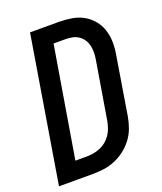

<svg xmlns="http://www.w3.org/2000/svg" viewBox="-136 -824 772 913"><g transform="rotate(-20 250.0 -367.5)"><path d="M4 0 125 -735H272Q304 -735 336 -729.5Q368 -724 394 -709.5Q420 -695 439.5 -671.5Q459 -648 468.5 -619Q478 -590 478.5 -558Q479 -526 473 -493L425 -199Q420 -171 410 -143.5Q400 -116 382 -92Q364 -68 340 -49.5Q316 -31 288.5 -19.5Q261 -8 233 -4Q205 0 177 0ZM119 -88H176Q193 -88 210.5 -91Q228 -94 245 -101Q262 -108 276.5 -120Q291 -132 301 -147Q311 -162 317 -179Q323 -196 326 -213L375 -508Q378 -526 378 -543.5Q378 -561 374 -577.5Q370 -594 361 -607.5Q352 -621 338 -630.5Q324 -640 307 -643.5Q290 -647 272 -647H212Z"/></g></svg>

Font: Iosevka Term Curly SmBd Obl
Style: Regular
Weight: 600
Italic angle: -9°
Designer: Belleve Invis
Foundry: Belleve Invis
Version: Version 32.3.0